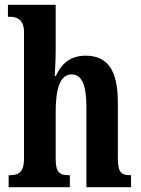

<svg xmlns="http://www.w3.org/2000/svg" viewBox="-20 -780 588 800"><path d="M16 0H271V-50H268C232 -50 212 -58 212 -116V-312C212 -400 226 -470 279 -470C323 -470 340 -420 340 -334V0H526V-50H524C487 -50 471 -59 471 -121V-354C471 -489 427 -548 337 -548C266 -548 233 -507 213 -464H208C209 -484 212 -529 212 -570V-760H13V-710H24C44 -710 80 -702 80 -648V-119C80 -59 54 -50 21 -50H16Z"/></svg>

Font: Noto Serif Devanagari ExtraCondensed
Style: Bold
Weight: 700
Width: 2
Designer: Universal Thirst, Indian Type Foundry and the Monotype Design Team
Foundry: Monotype Imaging Inc.
Version: Version 2.004